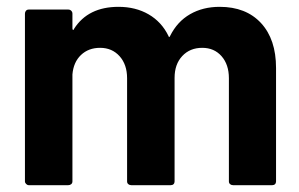

<svg xmlns="http://www.w3.org/2000/svg" viewBox="-20 -542 876 562"><path d="M53 -11V-502Q53 -507 56 -510.5Q59 -514 64 -514H180Q185 -514 188.5 -510.5Q192 -507 192 -502V-459Q192 -455 194 -454.5Q196 -454 197 -458Q238 -522 327 -522Q377 -522 415 -500Q453 -478 473 -437Q475 -430 478 -437Q499 -479 536.5 -500.5Q574 -522 623 -522Q700 -522 744 -474.5Q788 -427 788 -343V-11Q788 -6 785 -3Q782 0 777 0H662Q657 0 653.5 -3Q650 -6 650 -11V-313Q650 -353 628.5 -377.5Q607 -402 572 -402Q536 -402 513.5 -378Q491 -354 491 -314V-11Q491 -6 488 -3Q485 0 480 0H364Q359 0 355.5 -3Q352 -6 352 -11V-313Q352 -353 330 -377.5Q308 -402 273 -402Q239 -402 217 -381Q195 -360 192 -324V-11Q192 -6 188.5 -3Q185 0 180 0H64Q60 0 56.5 -3.5Q53 -7 53 -11Z"/></svg>

Font: Barlow GEO Bold
Style: Regular
Weight: 700
Designer: Jeremy Tribby
Foundry: Tribby Type
Version: Version 1.408